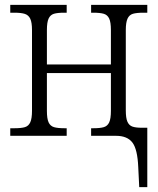

<svg xmlns="http://www.w3.org/2000/svg" viewBox="-20 -556 647 786"><path d="M546 129Q543 55 522 27.5Q501 0 455 0H353V-31H361Q390 -31 405 -35.5Q420 -40 427 -55Q434 -70 434 -102V-257H172V-102Q172 -70 179 -55Q186 -40 201 -35.5Q216 -31 246 -31H253V0H22V-31H38Q67 -31 82 -35.5Q97 -40 104 -55.5Q111 -71 111 -102V-433Q111 -464 104 -479Q97 -494 82 -499Q67 -504 39 -504H22V-536H253V-504H243Q215 -504 200.5 -499.5Q186 -495 179 -480Q172 -465 172 -433V-292H434V-433Q434 -465 427 -480Q420 -495 405 -499.5Q390 -504 361 -504H353V-536H583V-504H568Q539 -504 524 -499.5Q509 -495 502 -479.5Q495 -464 495 -433V-104Q495 -73 501.5 -58Q508 -43 521.5 -38Q535 -33 561 -33H583V210H550Z"/></svg>

Font: Noto Serif NarrowLight
Style: Regular
Weight: 300
Width: 4
Designer: Monotype Design Team
Foundry: Monotype Imaging Inc.
Version: Version 1.001